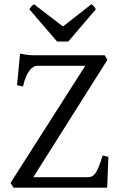

<svg xmlns="http://www.w3.org/2000/svg" viewBox="-20 -872 563 892"><path d="M483.9 -143.1Q482.9 -127.4 482.2 -108.4Q481.4 -89.4 480.7 -70.1Q480 -50.8 479.2 -32.5Q478.5 -14.2 478 0H43L28.8 -22L376 -566.4H151.9Q144 -566.4 134.8 -561Q125.5 -555.7 116.7 -543.9Q107.9 -532.2 100.1 -513.9Q92.3 -495.6 86.9 -470.2L59.1 -476.1L73.2 -623Q86.4 -620.1 97.4 -618.4Q108.4 -616.7 118.9 -616Q129.4 -615.2 140.6 -615.2H466.8L479 -594.2L134.8 -48.8H390.1Q400.4 -48.8 408.7 -53.5Q417 -58.1 424.6 -69.3Q432.1 -80.6 439.9 -100.1Q447.8 -119.6 457 -149.9ZM297.4 -679.2H245.1L116.2 -829.1Q119.6 -834 122.1 -837.4Q124.5 -840.8 126.7 -843.3Q128.9 -845.7 131.6 -847.7Q134.3 -849.6 138.2 -852.1L272.5 -749L404.3 -852.1Q412.6 -847.7 416 -843.3Q419.4 -838.9 425.3 -829.1Z"/></svg>

Font: Noto Serif Devanagari
Style: Regular
Weight: 400
Designer: Monotype Design Team
Foundry: Monotype Imaging Inc.
Version: Version 1.01